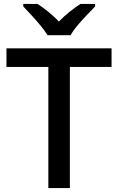

<svg xmlns="http://www.w3.org/2000/svg" viewBox="-20 -961 604 981"><path d="M337 0H227V-619H13V-714H550V-619H337ZM223 -781Q209 -804 187 -830.5Q165 -857 141 -883Q117 -909 99 -928V-941H172Q198 -924 226.5 -901Q255 -878 281 -851Q307 -878 336 -901Q365 -924 391 -941H466V-928Q447 -909 422.5 -883Q398 -857 375.5 -830.5Q353 -804 341 -781Z"/></svg>

Font: Noto Sans Kawi Medium
Style: Regular
Weight: 500
Designer: Fadhl Haqq
Version: Version 1.000